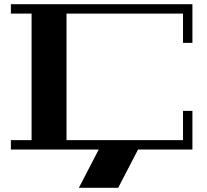

<svg xmlns="http://www.w3.org/2000/svg" viewBox="-20 -715 991 918"><path d="M855 -510V-650H298V-45H855V-185H900V0H640L545 183H357L452 0H32V-45H131V-650H32V-695H900V-510Z"/></svg>

Font: Geostar Fill
Style: Regular
Weight: 400
Designer: Joe Prince
Foundry: Joe Prince
Version: Version 1.002